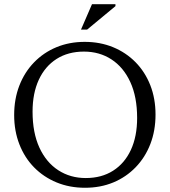

<svg xmlns="http://www.w3.org/2000/svg" viewBox="-20 -878 802 908"><path d="M380.5 -680Q453.5 -680 514.8 -654.8Q576 -629.5 621 -583.8Q666 -538 690.8 -475Q715.5 -412 715.5 -336Q715.5 -260 691 -196.8Q666.5 -133.5 621.5 -87Q576.5 -40.5 515.8 -15.2Q455 10 382 10Q309 10 247.8 -15.2Q186.5 -40.5 141.5 -86.2Q96.5 -132 71.8 -195.2Q47 -258.5 47 -334Q47 -410 71.5 -473.2Q96 -536.5 141 -583Q186 -629.5 247 -654.8Q308 -680 380.5 -680ZM385.5 -36Q460.5 -36 515 -70.8Q569.5 -105.5 599 -169.2Q628.5 -233 628.5 -320Q628.5 -420 596.2 -490Q564 -560 507.2 -597Q450.5 -634 377 -634Q302 -634 247.5 -599.2Q193 -564.5 163.5 -500.8Q134 -437 134 -350Q134 -250.5 166.2 -180.2Q198.5 -110 255.5 -73Q312.5 -36 385.5 -36ZM363 -738 415 -858H526V-849L392 -738Z"/></svg>

Font: Newsreader 16pt
Style: Regular
Weight: 400
Designer: Hugues Gentile
Foundry: Production Type
Version: Version 1.003